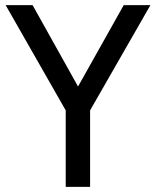

<svg xmlns="http://www.w3.org/2000/svg" viewBox="-20 -728 608 748"><path d="M236 0H331V-298L566 -708H462L284 -391L107 -708H2L236 -298Z"/></svg>

Font: Telex Regular
Style: Regular
Weight: 400
Designer: Andres Torresi
Foundry: Andres Torresi
Version: Version 1.001